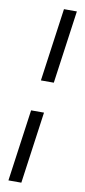

<svg xmlns="http://www.w3.org/2000/svg" viewBox="-108 -784 478 1077"><g transform="rotate(10 131.0 -246.0)"><path d="M164.5 -746H238L180 -330H106.5ZM81.5 -155H155L98 254H24.5Z"/></g></svg>

Font: HK Grotesk Medium
Style: Italic
Weight: 500
Italic angle: -8°
Designer: Alfredo Marco Pradil
Foundry: Hanken Design Co.
Version: Version 3.004